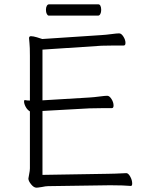

<svg xmlns="http://www.w3.org/2000/svg" viewBox="-20 -861 678 886"><path d="M192 -816Q192 -827 196 -834Q200 -841 206 -841H434Q440 -841 443.5 -834Q447 -827 447 -815Q447 -804 443 -796.5Q439 -789 433 -789H205Q200 -789 196 -796.5Q192 -804 192 -816ZM94 -399H96Q106 -397 118 -397V-604Q118 -645 116 -662L114 -685Q114 -694 123 -694Q133 -694 150 -689Q167 -684 175 -681L447 -699Q466 -700 497 -704Q519 -707 530 -707Q540 -707 549.5 -692Q559 -677 559 -663Q559 -651 551 -651H509Q467 -651 448 -650L176 -632V-398L392 -411Q411 -412 442 -416Q464 -419 475 -419Q485 -419 494.5 -404Q504 -389 504 -374Q504 -362 496 -362H454Q412 -362 393 -361L176 -349V-54L479 -59Q502 -59 562 -62H563Q572 -62 581 -46Q590 -30 590 -14Q590 -3 584 -3H583Q550 -6 496 -6H480L202 -2Q191 -2 173 2Q170 2 162.5 3.5Q155 5 148 5Q136 5 123.5 -10.5Q111 -26 111 -37Q111 -40 114.5 -57Q118 -74 118 -84V-347Q106 -354 98.5 -368Q91 -382 91 -393Q91 -399 94 -399Z"/></svg>

Font: JyunsaiKaai Light
Style: Regular
Weight: 300
Designer: Fontworks Inc.
Version: Version 0.030;April 7, 2024;FontCreator 14.0.0.2901 64-bit